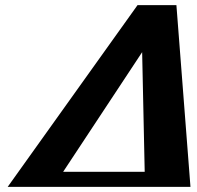

<svg xmlns="http://www.w3.org/2000/svg" viewBox="-20 -731 770 751"><path d="M10 0H725L670 -711H518ZM227 -59 536 -527 546 -59Z"/></svg>

Font: Aerodynamic
Style: Obl
Weight: 500
Designer: Google
Version: Version 2.000980; 2014